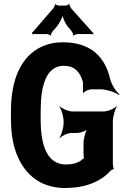

<svg xmlns="http://www.w3.org/2000/svg" viewBox="-20 -933 641 963"><path d="M311 -108C217 -108 184 -202 184 -334V-377C184 -504 212 -603 300 -603C353 -603 382 -573 396 -521V-468L398 -466C403 -475 425 -485 438 -485H485C514 -485 559 -470 577 -456L579 -460C562 -473 539 -509 532 -539C504 -657 426 -721 295 -721C256 -721 219 -713 187 -698C87 -650 35 -538 35 -376V-334C35 -279 41 -230 54 -188C89 -72 171 10 306 10C406 10 484 -21 534 -76C537 -80 547 -85 551 -84V-87C549 -89 546 -104 546 -109V-324C546 -348 557 -385 566 -398L564 -400C553 -388 521 -374 500 -374H344C323 -374 291 -388 280 -400L278 -398C288 -385 299 -348 299 -324V-316C299 -292 288 -255 278 -242L280 -240C290 -252 319 -266 338 -266H365C384 -266 415 -277 425 -290L423 -292C410 -280 399 -240 399 -216V-160C399 -154 400 -137 403 -134L406 -137C404 -140 395 -136 392 -133C373 -115 342 -108 311 -108ZM445 -770 337 -891C334 -895 327 -908 329 -911L326 -913C324 -909 313 -905 309 -905H275C271 -905 260 -909 258 -912L256 -911C257 -908 250 -895 248 -892L145 -773C144 -772 143 -772 142 -772L141 -769C141 -768 143 -767 143 -766C143 -764 141 -762 140 -761L141 -759C142 -760 143 -762 145 -762H216C220 -762 231 -758 233 -755L236 -756C234 -759 241 -772 243 -775L266 -801C278 -816 296 -849 296 -865H292C292 -849 307 -815 319 -801L340 -776C342 -772 349 -759 347 -756L350 -754C351 -758 364 -762 368 -762H445C446 -762 447 -760 448 -759L450 -762C449 -763 447 -764 447 -765C447 -766 448 -766 449 -767L447 -770Z"/></svg>

Font: Asimov
Style: EdgeExtreme
Weight: 500
Designer: Google
Version: Version 2.000980: 2014